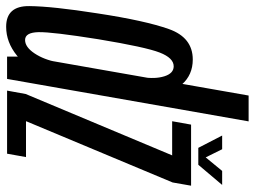

<svg xmlns="http://www.w3.org/2000/svg" viewBox="-126 -703 828 624"><g transform="rotate(90 288.0 -391.0)"><path d="M160 0H232.5L370.5 -785H286.5L160 -65ZM63 3Q113.5 3 156.8 -32.2Q200 -67.5 210 -123L178 -163Q170 -120 149.5 -89.2Q129 -58.5 106 -58.5Q81.5 -58.5 80.5 -102.2Q79.5 -146 103.5 -296.5Q129 -450.5 146.8 -496Q164.5 -541.5 191.5 -541.5Q214.5 -541.5 224 -511Q233.5 -480.5 226.5 -438L271.5 -477Q282 -532 250.8 -567.8Q219.5 -603.5 169.5 -603.5Q98 -603.5 70.5 -526Q43 -448.5 19.5 -294Q-3.5 -147.5 -4.2 -72.2Q-5 3 63 3ZM270.5 0H475.5L486.5 -61.5H370L371 -64.5L569 -538L579.5 -598H381L370 -536.5H481.5L480.5 -535.5L281.5 -60.5ZM456.5 -621.5H511.5L577 -699H531.5L487.5 -645.5L461 -699H416.5Z"/></g></svg>

Font: Anybody ExtraCondensed
Style: Italic
Weight: 400
Width: 2
Italic angle: -10°
Version: Version 1.113;gftools[0.9.25]